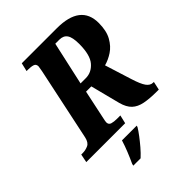

<svg xmlns="http://www.w3.org/2000/svg" viewBox="-283 -840 1187 1187"><g transform="rotate(-45 310.5 -246.5)"><path d="M-21 0 -10 -55H2Q28 -55 51 -65.5Q74 -76 82 -113L183 -591Q189 -622 189 -627Q189 -648 172 -653.5Q155 -659 128 -659H116L129 -714H435Q642 -714 642 -554Q642 -485 617.5 -441.5Q593 -398 557 -374.5Q521 -351 484 -341L539 -166Q558 -105 576 -80Q594 -55 619 -55H625L613 0H597Q534 0 490.5 -8.5Q447 -17 421 -41.5Q395 -66 382 -114L332 -309H286L248 -130Q240 -94 240 -87Q240 -66 258 -60.5Q276 -55 303 -55H332L319 0ZM344 -369Q394 -369 429.5 -410Q465 -451 465 -548Q465 -605 448.5 -629Q432 -653 397 -653H361L298 -369ZM172 208Q188 174 203.5 135.5Q219 97 230 61H359L356 71Q344 91 324 117.5Q304 144 280.5 171.5Q257 199 233 221H169Z"/></g></svg>

Font: Noto Serif Condensed ExtraBold
Style: Italic
Weight: 800
Width: 3
Italic angle: -12°
Designer: Monotype Design Team
Foundry: Monotype Imaging Inc.
Version: Version 2.014; ttfautohint (v1.8.4.7-5d5b)